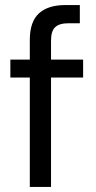

<svg xmlns="http://www.w3.org/2000/svg" viewBox="-20 -740 380 760"><path d="M98 0V-433H21V-504H98V-582Q98 -654 134 -687Q170 -720 239 -720H296V-648H252Q215 -648 198.5 -632.5Q182 -617 182 -580V-504H309V-433H182V0Z"/></svg>

Font: DM Sans
Style: Regular
Weight: 400
Designer: Colophon Foundry, Jonny Pinhorn
Foundry: Colophon Foundry
Version: Version 4.004; ttfautohint (v1.8.4.7-5d5b)